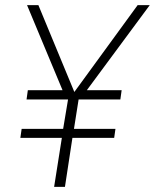

<svg xmlns="http://www.w3.org/2000/svg" viewBox="-20 -725 601 745"><path d="M190 0 220 -190H59L64 -225H225L244 -339H83L88 -375H230L226 -367L85 -705H129L271 -362H264L514 -705H561L311 -367L310 -375H452L447 -339H285L267 -225H428L423 -190H261L232 0Z"/></svg>

Font: Nunito Sans 10pt Condensed ExtraLight
Style: Italic
Weight: 250
Width: 3
Italic angle: -9°
Designer: Vernon Adams
Foundry: Vernon Adams
Version: Version 3.101;gftools[0.9.27]